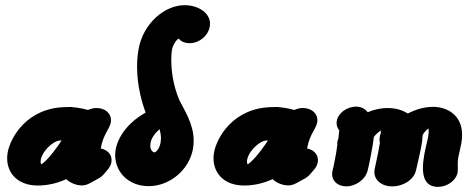

<svg xmlns="http://www.w3.org/2000/svg" viewBox="-20 -709 1823 735"><path d="M124.7 1.2C165.7 1.2 202.5 -9 233.7 -23.3C251.5 -5 280.2 0.9 291.3 0.9C301.3 0.9 311.6 -0.5 327.1 -9.2L353.1 -23.6C362.1 -27.8 370 -33.7 377.8 -42.6L393.3 -60.9L393.7 -61.4C398.3 -67.4 404.2 -75.1 406.4 -87.8C406.9 -90.5 407.2 -93.2 407.2 -95.9C407.2 -116.4 393.2 -135 365.8 -140.6L366.3 -143.8C375.5 -195.6 399.6 -214 404.4 -241.3C404.9 -244 405.1 -246.6 405.1 -249.2C405.1 -274.4 383.3 -295.5 349 -295.5C340.5 -295.5 331.4 -294.1 316.5 -288.1C290.4 -295.9 258.6 -299 253 -299.4L251.4 -299.5H249.8C246 -299.5 238.6 -299.1 236.7 -299.1C81.1 -299.1 18.8 -179.1 9.4 -125.4C8 -117.8 7.4 -110.3 7.4 -103C7.4 -45.2 48.8 1.2 124.7 1.2ZM208 -170.9H215.7C180.4 -117.9 152.3 -88.1 138.1 -79.8C137 -81.6 135.4 -84.9 135.4 -89.8C135.4 -123.1 179.4 -168.3 208 -170.9Z M537.5 -278.1C450.3 -228.8 427.6 -164.2 422.9 -137.3C421.6 -129.9 420.9 -122.5 420.9 -115.3C420.9 -51.4 470.7 3.6 549.4 3.6C630.1 3.6 704.5 -59.1 718.8 -139.7C720.6 -150.1 721.4 -160.2 721.4 -170C721.4 -236.6 683.5 -290.3 665.8 -327.5C641 -387.5 635.7 -442.9 635.7 -478.7C635.7 -500.2 637.6 -514.6 638.3 -518.6C641.4 -536.1 656.8 -560.7 665.1 -560.9C665.1 -560.9 674.6 -543.6 706.8 -543.6C739.1 -543.6 776.2 -568.6 783.1 -607.7C783.7 -611.3 784 -614.8 784 -618.2C784 -657.7 743.3 -687.2 691.1 -689.1H686.1C610.8 -689.1 528 -620.1 510.4 -520.5C506.4 -497.6 504.7 -475 504.7 -453.3C504.7 -377.7 525 -311.7 537.5 -278.1ZM556.4 -162.3C559.6 -180.7 573.2 -199.4 590.9 -214.5C593.8 -203.8 596.1 -192.4 596.1 -179.9C596.1 -174.2 595.6 -168.4 594.5 -162.3C589.7 -134.7 573.5 -125.5 572.1 -125.5C568.5 -125.5 555.3 -130.6 555.3 -151.5C555.3 -154.7 555.7 -158.3 556.4 -162.3Z M914.7 1.2C955.7 1.2 992.5 -9 1023.7 -23.3C1041.5 -5 1070.2 0.9 1081.3 0.9C1091.3 0.9 1101.6 -0.5 1117.1 -9.2L1143.1 -23.6C1152.1 -27.8 1160 -33.7 1167.8 -42.6L1183.3 -60.9L1183.7 -61.4C1188.3 -67.4 1194.2 -75.1 1196.4 -87.8C1196.9 -90.5 1197.2 -93.2 1197.2 -95.9C1197.2 -116.4 1183.2 -135 1155.8 -140.6L1156.3 -143.8C1165.5 -195.6 1189.6 -214 1194.4 -241.3C1194.9 -244 1195.1 -246.6 1195.1 -249.2C1195.1 -274.4 1173.3 -295.5 1139 -295.5C1130.5 -295.5 1121.4 -294.1 1106.5 -288.1C1080.4 -295.9 1048.6 -299 1043 -299.4L1041.4 -299.5H1039.8C1036 -299.5 1028.6 -299.1 1026.7 -299.1C871.1 -299.1 808.8 -179.1 799.4 -125.4C798 -117.8 797.4 -110.3 797.4 -103C797.4 -45.2 838.8 1.2 914.7 1.2ZM998 -170.9H1005.7C970.4 -117.9 942.3 -88.1 928.1 -79.8C927 -81.6 925.4 -84.9 925.4 -89.8C925.4 -123.1 969.4 -168.3 998 -170.9Z M1433.9 -185.9 1433.4 -183.2C1432.4 -177.2 1432.3 -171.1 1434.2 -161.8L1427.9 -126.4C1423.2 -105.5 1419.6 -85 1414.1 -61L1413.9 -59.5C1413.4 -56.5 1413.1 -53.5 1413.1 -50.6C1413.1 -21.1 1438.9 4.5 1482.1 4.5C1521.3 4.5 1563.9 -19.3 1572.5 -56.7L1587.6 -123.1C1589.2 -130.2 1591 -138.7 1592.9 -149.4C1595.2 -162.2 1597 -174.4 1598.1 -192.6C1602.3 -199.6 1609.4 -209.3 1620 -217.4C1620.9 -213.6 1622.5 -206.1 1619.5 -188.6C1615 -163.2 1608.9 -143.8 1604.6 -119.4C1601.8 -103.5 1599 -84.4 1599 -65.9C1599 -28.4 1610.5 6.4 1657 6.4C1690.1 6.4 1726 -16.3 1731.9 -49.5C1732.4 -52.6 1732.5 -56.4 1732.5 -60.7C1732.5 -66.3 1732.3 -72.9 1732.3 -79.8C1732.3 -87.9 1732.6 -96.5 1734.1 -105C1734.4 -106.4 1734.7 -108.2 1735.5 -111.7L1735.6 -112.3L1735.7 -112.8C1737.8 -124.5 1742.3 -139.6 1746.1 -161.3C1748.1 -172.5 1749 -182.9 1749 -192.6C1749 -269.5 1690.9 -300 1637.4 -300C1603.3 -300 1570 -289.4 1541.1 -274.4C1522.5 -286.6 1496.6 -295.4 1464.2 -295.4C1436.1 -295.4 1409.7 -289 1387.8 -279.3L1384.5 -283C1376.3 -292.9 1361.7 -300.9 1343 -300.9H1341.5C1309.3 -299.7 1274.9 -278.3 1269.2 -245.8C1268.8 -243.3 1268.5 -240.8 1268.5 -238.3C1268.5 -227.5 1272.6 -217.3 1278.8 -209.6L1275.1 -177.2C1274.9 -176.8 1273.1 -175.1 1271.6 -166.9C1271.1 -164.1 1270.8 -161.4 1271.4 -155.3C1270.3 -148.2 1269.2 -137.8 1267.8 -129.4C1264.2 -109.4 1261.2 -91.4 1256.2 -68.9C1255.5 -65.2 1254.4 -63.8 1252.6 -53.7L1252 -50.5C1251.5 -47.8 1251.3 -45 1251.3 -42.3C1251.3 -17.2 1271.8 4.5 1306.4 4.5C1338 4.5 1378.7 -18.9 1387.5 -57.2C1388.4 -62.1 1389.6 -63.7 1392.1 -76.5C1397.2 -99.7 1402 -126.6 1406.6 -152.3C1408.4 -162.6 1409.4 -172.5 1411.3 -185.2C1417.3 -192.7 1426.8 -202.5 1437.4 -209.5C1437.5 -208.5 1437.7 -206 1438 -199.1C1437.7 -198.3 1435.4 -194.5 1433.9 -185.9Z"/></svg>

Font: TudorRose
Style: BoldOblique
Weight: 500
Version: Version 001.000